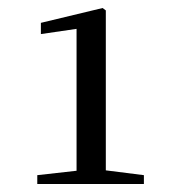

<svg xmlns="http://www.w3.org/2000/svg" viewBox="-20 -925 431 479"><path d="M171 -466H339V-488L244 -500V-899L236 -905L82 -868V-840L171 -853V-499L73 -488V-466Z"/></svg>

Font: Noto Serif TC Medium
Style: Regular
Weight: 500
Designer: Ryoko NISHIZUKA 西塚涼子 (kana & ideographs); Frank Grießhammer (Latin, Greek & Cyrillic); Wenlong ZHANG 张文龙 (bopomofo); San
Foundry: Adobe
Version: Version 2.001;hotconv 1.1.0;makeotfexe 2.6.0